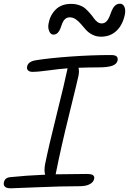

<svg xmlns="http://www.w3.org/2000/svg" viewBox="-53 -955 693 1032"><path d="M233.9 -769Q219.2 -769 211.4 -787.6Q203.6 -806.2 208 -828.1Q215.3 -872.1 245.8 -903.1Q276.4 -934.1 329.1 -934.1Q354.5 -934.1 375.2 -926.3Q396 -918.5 408.4 -906.7Q420.9 -895 432.4 -881.6Q443.8 -868.2 451.9 -856.4Q460 -844.7 470.7 -836.9Q481.4 -829.1 493.2 -829.1Q508.8 -829.1 519.3 -840.1Q529.8 -851.1 535.6 -866.5Q541.5 -881.8 547.6 -897.5Q553.7 -913.1 564.7 -924.1Q575.7 -935.1 591.8 -935.1Q607.4 -935.1 615.2 -919.2Q623 -903.3 618.2 -877Q606 -819.8 572.5 -788.8Q539.1 -757.8 490.2 -757.8Q464.4 -757.8 443.6 -768.6Q422.9 -779.3 409.2 -794.4Q395.5 -809.6 382.8 -825Q370.1 -840.3 354.7 -851.1Q339.4 -861.8 321.8 -861.8Q306.6 -861.8 296.6 -852.3Q286.6 -842.8 281.5 -829.1Q276.4 -815.4 271.5 -801.8Q266.6 -788.1 257.3 -778.6Q248 -769 233.9 -769ZM4.9 57.1Q-17.1 57.1 -26.1 48.8Q-35.2 40.5 -32.2 25.9Q-27.3 -0.5 2.9 -2.9Q86.4 -11.7 189.9 -16.1Q183.1 -35.2 189 -70.8Q209 -169.4 252.2 -342.3Q295.4 -515.1 308.1 -578.1Q310.1 -584 310.1 -587.9Q265.6 -584.5 208.7 -576.7Q151.9 -568.8 121.1 -568.8Q106.4 -568.8 98.1 -576.4Q89.8 -584 92.8 -597.2Q97.2 -623.5 138.2 -630.9Q209.5 -642.6 324 -650.9Q438.5 -659.2 543 -659.2Q566.4 -659.2 574 -651.6Q581.5 -644 579.1 -629.9Q574.7 -609.9 549.6 -601.3Q524.4 -592.8 476.1 -592.8Q430.7 -592.8 369.1 -590.8Q373.5 -572.8 369.1 -548.8Q362.8 -518.6 318.4 -338.6Q273.9 -158.7 247.1 -22.9Q247.1 -22 246.6 -20.3Q246.1 -18.6 246.1 -18.1Q352.5 -20 412.1 -20Q438 -20 446.8 -13.4Q455.6 -6.8 453.1 5.9Q450.2 23.4 429.9 34.7Q409.7 45.9 374 45.9Q276.9 45.9 149.4 51.5Q22 57.1 4.9 57.1Z"/></svg>

Font: Shantell Sans Bouncy
Style: Italic
Weight: 300
Italic angle: -11.31°
Designer: Stephen Nixon, Anya Danilova, Shantell Martin
Foundry: Arrow Type
Version: Version 1.006;[9816181b4]